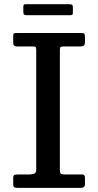

<svg xmlns="http://www.w3.org/2000/svg" viewBox="-20 -910 476 930"><path d="M270 -666V-87Q270 -74 274.2 -69.5Q278.5 -65 290 -65H378.5Q391.5 -65 391.5 -48.5V-17.5Q391.5 0 370.5 0H64.5Q53 0 48.5 -3.5Q44 -7 44 -17.5V-49.5Q44 -58.5 48.5 -61.8Q53 -65 67.5 -65H123Q136 -65 145.8 -68.8Q155.5 -72.5 155.5 -89.5V-667Q155.5 -677.5 153.2 -681.2Q151 -685 139.5 -685H62.5Q44 -685 44 -701.5V-735Q44 -745.5 47.2 -747.8Q50.5 -750 60.5 -750H372Q384.5 -750 388 -747Q391.5 -744 391.5 -731.5V-707Q391.5 -693 385.8 -689Q380 -685 369.5 -685H290Q277 -685 273.5 -682Q270 -679 270 -666ZM93 -852.5V-876Q93 -883 94.8 -886.2Q96.5 -889.5 103 -889.5H316Q325.5 -889.5 329.2 -886.8Q333 -884 333 -874V-851.5Q333 -843.5 331.5 -840Q330 -836.5 322 -836.5H110.5Q101 -836.5 97 -839.2Q93 -842 93 -852.5Z"/></svg>

Font: Besley Medium
Style: Regular
Weight: 500
Designer: Owen Earl
Foundry: indestructible type*
Version: Version 2.001; ttfautohint (v1.8.3)